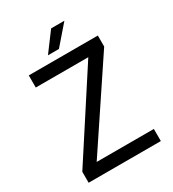

<svg xmlns="http://www.w3.org/2000/svg" viewBox="-213 -1021 1028 1139"><g transform="rotate(-30 301.0 -452.0)"><path d="M222.7 -775.4H297.9L409.7 -904.3H318.8ZM53.7 0H548.3V-83H156.7L537.6 -653.8V-729H64.5V-646H424.3L53.7 -75.2Z"/></g></svg>

Font: Hack
Style: Regular
Weight: 400
Monospace: yes
Designer: Christopher Simpkins
Foundry: Christopher Simpkins
Version: Version 2.010